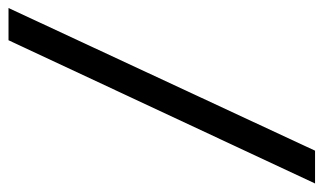

<svg xmlns="http://www.w3.org/2000/svg" viewBox="-234 -588 774 460"><g transform="rotate(-90 153.0 -358.0)"><path d="M363.8 -724.6 22 9.8H-56.6L286.6 -724.6Z"/></g></svg>

Font: Arimo
Style: Italic
Weight: 400
Italic angle: -12°
Designer: Steve Matteson
Foundry: Monotype Imaging Inc.
Version: Version 1.33